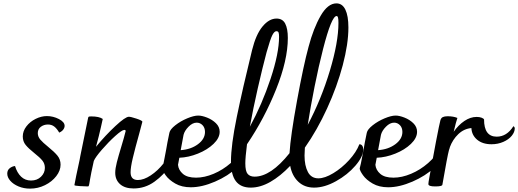

<svg xmlns="http://www.w3.org/2000/svg" viewBox="-20 -1105 3071 1138"><path d="M23 -76Q23 -96 37 -107.5Q51 -119 69 -121Q81 -81 105 -58Q129 -35 164 -35Q200 -35 223 -57.5Q246 -80 246 -110Q246 -135 231 -153.5Q216 -172 183 -198Q149 -225 132 -246Q115 -267 115 -296Q115 -328 136.5 -356Q158 -384 191.5 -400.5Q225 -417 258 -417Q295 -417 329 -399.5Q363 -382 363 -359Q363 -348 355 -337Q347 -326 331 -319Q317 -343 301.5 -355Q286 -367 264 -367Q240 -367 222 -353.5Q204 -340 204 -316Q204 -295 219 -277.5Q234 -260 265 -235Q302 -205 320.5 -182.5Q339 -160 339 -129Q339 -94 313.5 -61Q288 -28 246.5 -7.5Q205 13 158 13Q121 13 90 0Q59 -13 41 -33.5Q23 -54 23 -76Z M1019 -201Q1019 -174 985.5 -121.5Q952 -69 896 -28.5Q840 12 772 12Q720 12 691.5 -13.5Q663 -39 663 -81Q663 -106 672.5 -143Q682 -180 699 -236Q715 -288 725 -329Q724 -335 717 -335Q703 -335 663 -299Q623 -263 584 -218Q545 -173 536 -151Q518 -70 514 -43.5Q510 -17 509 -14Q508 -11 507 -6.5Q506 -2 504.5 -1Q503 0 500 0Q485 0 453 -2Q421 -4 421 -8Q427 -44 452 -158Q457 -186 457 -185L502 -405Q503 -412 506.5 -413.5Q510 -415 521 -415Q568 -415 589 -400Q588 -396 578 -350.5Q568 -305 549 -235Q605 -303 664 -358Q723 -413 744 -413Q755 -413 788.5 -402Q822 -391 824 -384L806 -316Q780 -223 767 -168Q754 -113 754 -84Q754 -38 797 -38Q832 -38 873.5 -65.5Q915 -93 949.5 -136.5Q984 -180 1000 -224Q1009 -224 1014 -217.5Q1019 -211 1019 -201Z M1437 -206Q1437 -161 1384.5 -111.5Q1332 -62 1254.5 -28.5Q1177 5 1111 5Q1057 5 1019 -17Q981 -39 961.5 -66.5Q942 -94 942 -107Q949 -133 955.5 -169Q962 -205 965 -219Q968 -237 972.5 -261.5Q977 -286 984 -318Q988 -338 1019 -362.5Q1050 -387 1089.5 -403.5Q1129 -420 1155 -420Q1177 -420 1207.5 -408Q1238 -396 1260 -374.5Q1282 -353 1282 -324Q1282 -287 1245.5 -252Q1209 -217 1153 -194.5Q1097 -172 1043 -170L1035 -128Q1038 -97 1064 -74.5Q1090 -52 1142 -52Q1192 -52 1246.5 -75Q1301 -98 1347.5 -138.5Q1394 -179 1420 -229Q1437 -221 1437 -206ZM1068 -306 1051 -215Q1111 -219 1153 -250Q1195 -281 1195 -323Q1195 -348 1180.5 -363Q1166 -378 1146 -378Q1121 -378 1097.5 -354Q1074 -330 1068 -306Z M2133 -219Q2133 -177 2086.5 -123Q2040 -69 1971.5 -31Q1903 7 1842 7Q1785 7 1748 -28Q1711 -63 1700 -122Q1642 -61 1582.5 -27Q1523 7 1466 7Q1407 7 1378 -31Q1349 -69 1349 -148Q1349 -244 1383.5 -412Q1418 -580 1474 -808Q1497 -901 1536 -948Q1575 -995 1619 -995Q1655 -995 1670.5 -965Q1686 -935 1686 -880Q1686 -749 1616.5 -575.5Q1547 -402 1444 -250Q1434 -172 1434 -137Q1434 -90 1448 -74Q1462 -58 1489 -58Q1585 -58 1696 -197Q1702 -298 1740.5 -508.5Q1779 -719 1809 -828Q1838 -938 1880.5 -1011.5Q1923 -1085 1974 -1085Q2009 -1085 2027 -1048Q2045 -1011 2045 -942Q2045 -845 2011.5 -718.5Q1978 -592 1919 -463Q1860 -334 1787 -230Q1785 -194 1785 -183Q1785 -123 1805 -85.5Q1825 -48 1867 -48Q1905 -48 1955.5 -78.5Q2006 -109 2049 -156Q2092 -203 2110 -250Q2121 -250 2127 -241.5Q2133 -233 2133 -219ZM1804 -365Q1884 -516 1935 -685.5Q1986 -855 1986 -969Q1986 -991 1983.5 -1000.5Q1981 -1010 1975 -1010Q1945 -1010 1895 -815Q1869 -714 1844.5 -591.5Q1820 -469 1804 -365ZM1461 -354Q1533 -486 1583.5 -637.5Q1634 -789 1634 -887Q1634 -905 1631 -912.5Q1628 -920 1618 -920Q1606 -920 1594 -896.5Q1582 -873 1560 -795Q1536 -705 1508 -582.5Q1480 -460 1461 -354Z M2607 -206Q2607 -161 2554.5 -111.5Q2502 -62 2424.5 -28.5Q2347 5 2281 5Q2227 5 2189 -17Q2151 -39 2131.5 -66.5Q2112 -94 2112 -107Q2119 -133 2125.5 -169Q2132 -205 2135 -219Q2138 -237 2142.5 -261.5Q2147 -286 2154 -318Q2158 -338 2189 -362.5Q2220 -387 2259.5 -403.5Q2299 -420 2325 -420Q2347 -420 2377.5 -408Q2408 -396 2430 -374.5Q2452 -353 2452 -324Q2452 -287 2415.5 -252Q2379 -217 2323 -194.5Q2267 -172 2213 -170L2205 -128Q2208 -97 2234 -74.5Q2260 -52 2312 -52Q2362 -52 2416.5 -75Q2471 -98 2517.5 -138.5Q2564 -179 2590 -229Q2607 -221 2607 -206ZM2238 -306 2221 -215Q2281 -219 2323 -250Q2365 -281 2365 -323Q2365 -348 2350.5 -363Q2336 -378 2316 -378Q2291 -378 2267.5 -354Q2244 -330 2238 -306Z M3031 -344Q3031 -322 3013 -300Q2995 -278 2963 -264Q2931 -250 2893 -250Q2840 -250 2808 -277Q2776 -304 2774 -346Q2730 -342 2696.5 -310Q2663 -278 2646 -232V-230Q2642 -220 2641 -215Q2632 -183 2602 -10Q2601 0 2559 0Q2519 0 2519 -14Q2519 -22 2525 -55Q2543 -156 2564 -265Q2585 -374 2590 -391Q2594 -406 2604.5 -411Q2615 -416 2633 -416Q2667 -416 2691 -406Q2683 -383 2669 -324Q2697 -364 2732.5 -388Q2768 -412 2805 -412Q2822 -412 2834 -407.5Q2846 -403 2849 -397Q2849 -295 2924 -295Q2984 -295 3023 -357Q3031 -352 3031 -344Z"/></svg>

Font: Charmonman
Style: Bold
Weight: 700
Designer: Ekaluck Peanpanawate
Foundry: Cadson Demak Co.,Ltd.
Version: Version 1.000; ttfautohint (v1.6)